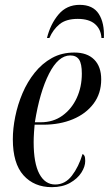

<svg xmlns="http://www.w3.org/2000/svg" viewBox="-20 -763 449 793"><path d="M194 10Q121 10 77 -39Q33 -88 33 -188Q33 -232 43 -281.5Q53 -331 73 -378Q93 -425 123.5 -463Q154 -501 194.5 -523.5Q235 -546 287 -546Q340 -546 369 -517Q398 -488 398 -435Q398 -377 366.5 -335Q335 -293 281 -270.5Q227 -248 159 -248H123Q122 -241 120.5 -217Q119 -193 119 -176Q119 -89 142.5 -45Q166 -1 208 -1Q249 -1 277 -37.5Q305 -74 321 -127Q326 -125 329 -119Q332 -113 332 -98Q332 -75 316 -50Q300 -25 269 -7.5Q238 10 194 10ZM148 -258Q200 -258 238 -285.5Q276 -313 297 -358.5Q318 -404 318 -459Q318 -500 306.5 -517Q295 -534 270 -534Q221 -534 182.5 -458.5Q144 -383 124 -258ZM174 -606Q188 -663 221.5 -703Q255 -743 309 -743Q364 -743 388 -705.5Q412 -668 409 -606H399Q397 -642 372.5 -663.5Q348 -685 301 -685Q253 -685 226 -663Q199 -641 184 -606Z"/></svg>

Font: Noto Serif Display ExtraCondensed
Style: Italic
Weight: 400
Width: 2
Italic angle: -12°
Designer: Monotype Design Team
Foundry: Monotype Imaging Inc.
Version: Version 2.009